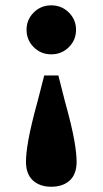

<svg xmlns="http://www.w3.org/2000/svg" viewBox="-20 -519 386 723"><path d="M173 -498.9Q212.1 -498.9 239.2 -472Q266.3 -445 266.3 -407Q266.3 -368.3 239.2 -341.3Q212.1 -314.4 173 -314.4Q134 -314.4 107 -341.3Q80 -368.3 80 -407Q80 -445 107 -472Q134 -498.9 173 -498.9ZM173 184.2Q130 184.2 103.9 160.4Q77.8 136.5 77.8 90.1Q77.8 76.8 79.8 56.5Q81.8 36.3 86.7 8.6Q91.6 -19 100.4 -55.8Q109.1 -92.5 121.9 -138.9L146.5 -234.8H199.8L224.1 -138.9Q237.2 -91.8 246 -55.4Q254.7 -19 259.6 8.6Q264.5 36.3 266.5 56.5Q268.5 76.8 268.5 90.1Q268.5 136.5 242.8 160.4Q217 184.2 173 184.2Z"/></svg>

Font: Source Serif 4 Variable
Style: Regular
Weight: 400
Designer: Frank Grießhammer
Foundry: Adobe
Version: Version 4.005;hotconv 1.1.0;makeotfexe 2.6.0